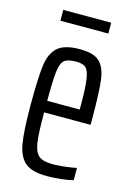

<svg xmlns="http://www.w3.org/2000/svg" viewBox="-105 -707 527 770"><g transform="rotate(15 159.0 -322.5)"><path d="M285 -236H92Q92 -150 97.5 -112Q103 -74 120.5 -59Q138 -44 179 -44Q200 -44 230 -47.5Q260 -51 277 -55V-4Q258 1 228 4.5Q198 8 168 8Q107 8 78.5 -15.5Q50 -39 41 -91.5Q32 -144 32 -254Q32 -366 39 -417Q46 -468 74 -493Q102 -518 166 -518Q223 -518 247.5 -495Q272 -472 278.5 -421Q285 -370 285 -255ZM92 -284H227V-301Q227 -377 221.5 -411Q216 -445 203.5 -455.5Q191 -466 164 -466Q129 -466 115 -454Q101 -442 96.5 -406.5Q92 -371 92 -284ZM60 -608V-653H259V-608Z"/></g></svg>

Font: Saira Ultra Condensed
Style: Regular
Weight: 400
Width: 1
Designer: Hector Gatti with collaboration of the Omnibus-Type team
Foundry: Omnibus-Type
Version: Version 1.001; ttfautohint (v1.8)